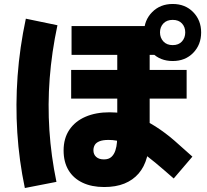

<svg xmlns="http://www.w3.org/2000/svg" viewBox="-20 -872 1040 966"><path d="M105 74Q76 -64 67 -205Q58 -346 68.5 -489.5Q79 -633 110 -778L269 -745Q240 -609 230 -477.5Q220 -346 228.5 -216.5Q237 -87 264 43ZM948 -84 854 26Q804 -18 761.5 -53.5Q719 -89 680.5 -114.5Q642 -140 604.5 -154Q567 -168 526 -168Q497 -168 480 -161Q463 -154 456.5 -142Q450 -130 450 -116Q450 -95 464 -82.5Q478 -70 503 -70Q527 -70 540.5 -82.5Q554 -95 560.5 -115Q567 -135 568.5 -156.5Q570 -178 570 -195V-683H733V-195Q733 -131 719.5 -81.5Q706 -32 677.5 1Q649 34 606 51.5Q563 69 504 69Q441 69 395 47Q349 25 324.5 -16Q300 -57 300 -115Q300 -176 329 -219Q358 -262 410 -284.5Q462 -307 531 -307Q599 -307 655.5 -287.5Q712 -268 762 -236Q812 -204 857.5 -164.5Q903 -125 948 -84ZM770 -741V-596H340V-741ZM919 -520V-376H338V-520ZM849 -565Q786 -565 745.5 -606Q705 -647 705 -709Q705 -770 745.5 -811Q786 -852 849 -852Q912 -852 952 -811Q992 -770 992 -709Q992 -647 952 -606Q912 -565 849 -565ZM849 -645Q879 -645 895.5 -663.5Q912 -682 912 -709Q912 -736 895.5 -754Q879 -772 849 -772Q819 -772 802 -754Q785 -736 785 -709Q785 -682 802 -663.5Q819 -645 849 -645Z"/></svg>

Font: Murecho Thin ExtraBold
Style: Regular
Weight: 800
Version: Version 1.010